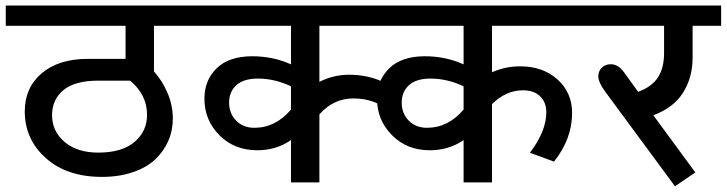

<svg xmlns="http://www.w3.org/2000/svg" viewBox="-35 -646 2574 680"><path d="M326.2 -19.5Q201.7 -19.5 127.2 -86.2Q52.7 -152.8 52.7 -251.5Q52.7 -335.4 112.8 -386.5Q172.9 -437.5 275.9 -437.5H409.7V-554.7H-14.6V-626.5H639.6V-554.7H510.3V-393.1Q540 -359.9 558.3 -316.9Q576.7 -273.9 577.1 -228.5Q577.6 -186 561.8 -148.7Q545.9 -111.3 515.6 -82.3Q485.4 -53.2 436.3 -36.4Q387.2 -19.5 326.2 -19.5ZM313 -105.5Q396.5 -105.5 441.2 -143.1Q485.8 -180.7 485.8 -239.3Q485.8 -310.5 425.8 -360.4H314Q230 -360.4 189.7 -326.9Q149.4 -293.5 149.4 -237.8Q149.4 -181.2 193.8 -143.3Q238.3 -105.5 313 -105.5Z M866.2 -193.4Q940.4 -193.4 995.6 -257.8V-340.3Q938 -367.7 878.4 -367.7Q827.6 -367.7 802 -344.2Q776.4 -320.8 776.4 -282.7Q776.4 -244.1 801.3 -218.8Q826.2 -193.4 866.2 -193.4ZM1096.2 0H995.6V-149.9Q943.4 -113.8 876 -113.8Q794.9 -113.8 741.9 -167.2Q689 -220.7 689 -296.4Q689 -361.8 732.2 -404.1Q775.4 -446.3 857.4 -446.8Q932.1 -446.8 995.6 -418V-554.7H629.9V-626.5H1264.2V-554.7H1096.2V-356Q1145 -381.3 1202.1 -381.3Q1307.1 -381.3 1388.7 -313.5L1364.3 -241.7Q1323.2 -272 1290 -284.7Q1256.8 -297.4 1216.8 -297.4Q1145.5 -297.4 1096.2 -240.7Z M1477.5 -193.4Q1551.8 -193.4 1606.9 -257.8V-340.3Q1549.3 -367.7 1489.7 -367.7Q1439 -367.7 1413.3 -344.2Q1387.7 -320.8 1387.7 -282.7Q1387.7 -244.1 1412.6 -218.8Q1437.5 -193.4 1477.5 -193.4ZM1707.5 0H1606.9V-149.9Q1554.7 -113.8 1487.3 -113.8Q1406.2 -113.8 1353.3 -167.2Q1300.3 -220.7 1300.3 -296.4Q1300.3 -361.8 1343.5 -404.1Q1386.7 -446.3 1468.8 -446.8Q1543.5 -446.8 1606.9 -418V-554.7H1241.2V-626.5H2066.9V-554.7H1707.5V-390.1Q1754.9 -411.1 1807.1 -411.1Q1887.7 -411.1 1939.5 -364.5Q1991.2 -317.9 1991.2 -245.6Q1991.2 -154.3 1927.2 -73.7L1841.8 -105Q1899.9 -181.6 1899.9 -248.5Q1899.9 -283.7 1877.9 -304.9Q1856 -326.2 1816.9 -326.2Q1757.3 -326.2 1707.5 -277.3Z M2355.5 13.7 2108.9 -320.8Q2084 -354.5 2084 -376Q2084 -393.6 2096.2 -406Q2108.4 -418.5 2127.9 -418.5Q2154.3 -418.5 2173.8 -391.6L2225.1 -320.8Q2273.4 -338.4 2295.2 -371.8Q2316.9 -405.3 2316.9 -458V-554.7H2047.9V-626.5H2519V-554.7H2418V-441.9Q2418 -372.1 2384.5 -318.4Q2351.1 -264.6 2278.8 -237.8L2427.7 -35.2Z"/></svg>

Font: Khula Semibold
Style: Regular
Weight: 600
Designer: Erin McLaughlin, Steve Matteson
Version: Version 1.000;PS 1.0;hotconv 1.0.72;makeotf.lib2.5.5900